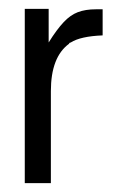

<svg xmlns="http://www.w3.org/2000/svg" viewBox="-20 -430 286 434"><path d="M36 -410H90V-334Q108 -363 124 -380Q139 -396 156 -402.5Q173 -409 197 -409H212V-350Q162 -348 140 -334L137 -333L136 -331Q95 -301 95 -224V-16H36Z"/></svg>

Font: Ekushey Sumon
Style: Regular
Weight: 400
Designer: Al Mamun Sumon
Foundry: Al Mamun Sumon
Version: Version 1.0